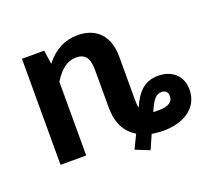

<svg xmlns="http://www.w3.org/2000/svg" viewBox="-109 -682 984 900"><g transform="rotate(-20 383.0 -232.0)"><path d="M650 -236C585 -236 546 -203 513 -127C510 -136 509 -149 509 -167V-383C509 -484 454 -544 359 -544C295 -544 241 -516 198 -460L188 -529H77V0H205V-368C238 -420 272 -448 316 -448C359 -448 381 -426 381 -363V-174C381 -101 407 -48 460 -16L427 52L497 80L528 10C549 13 568 15 584 15C692 15 766 -37 766 -126C766 -193 718 -236 650 -236ZM596 -83C583 -83 575 -83 570 -84C595 -141 611 -159 638 -159C658 -159 669 -147 669 -128C669 -98 645 -83 596 -83Z"/></g></svg>

Font: Fira Sans Medium
Style: Regular
Weight: 500
Designer: Carrois Corporate & Edenspiekermann AG
Foundry: Carrois Corporate GbR & Edenspiekermann AG
Version: Version 4.203